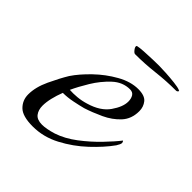

<svg xmlns="http://www.w3.org/2000/svg" viewBox="-114 -449 541 541"><g transform="rotate(45 156.0 -178.5)"><path d="M91 8Q50 8 34 -8Q18 -24 18 -47Q18 -76 33.5 -109Q49 -142 63 -165Q79 -189 106 -215Q133 -241 165 -259Q197 -277 227 -277Q253 -277 263 -264.5Q273 -252 273 -235Q273 -204 254.5 -184Q236 -164 209 -151.5Q182 -139 157 -131Q142 -127 122 -123Q102 -119 84 -119Q77 -101 73 -84Q69 -67 69 -53Q69 -36 77.5 -25Q86 -14 106 -14Q114 -14 125 -16Q136 -18 149 -22Q179 -32 208 -54Q237 -76 261.5 -101.5Q286 -127 299 -144Q302 -141 302 -137Q302 -132 295 -121Q275 -93 243 -63Q211 -33 172 -12.5Q133 8 91 8ZM92 -139Q105 -138 121.5 -139.5Q138 -141 154 -146Q195 -158 213.5 -184.5Q232 -211 232 -232Q232 -244 227 -252Q222 -260 211 -260Q182 -260 159 -238.5Q136 -217 119 -189Q102 -161 92 -139ZM151 -340Q147 -340 141.5 -347Q136 -354 137 -358L138 -360Q146 -362 162.5 -363Q179 -364 196 -364.5Q213 -365 221 -365Q231 -365 249 -364Q267 -363 284.5 -361Q302 -359 309 -356Q310 -355 311 -355Q312 -355 312 -354Q310 -349 305 -349Q267 -349 228 -344.5Q189 -340 151 -340Z"/></g></svg>

Font: Italianno
Style: Regular
Weight: 400
Designer: Robert E. Leuschke
Foundry: Robert E. Leuschke
Version: Version 1.100; ttfautohint (v1.8.3)